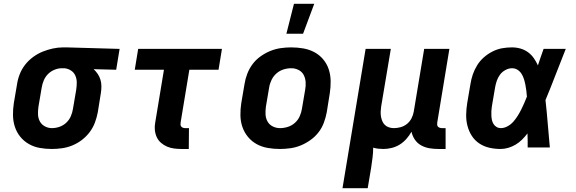

<svg xmlns="http://www.w3.org/2000/svg" viewBox="-20 -778 3040 1013"><path d="M253 8Q221 8 190 2.5Q159 -3 132.5 -18Q106 -33 87 -56.5Q68 -80 58.5 -109Q49 -138 48.5 -170Q48 -202 53 -234L70 -334Q74 -361 84.5 -387.5Q95 -414 113 -437Q131 -460 155 -477.5Q179 -495 205 -505.5Q231 -516 258.5 -522Q286 -528 313 -528H331L611 -520L593 -410L474 -413Q486 -402 495.5 -388Q505 -374 510 -357.5Q515 -341 515 -322.5Q515 -304 512 -286L496 -186Q491 -159 481 -132Q471 -105 453.5 -81.5Q436 -58 412.5 -40Q389 -22 362.5 -11Q336 0 308 4Q280 8 253 8ZM254 -102Q274 -102 294 -109Q314 -116 329.5 -130.5Q345 -145 353.5 -164.5Q362 -184 365 -204L382 -304Q385 -323 385 -342.5Q385 -362 377.5 -379Q370 -396 354.5 -406Q339 -416 320 -418H307Q287 -418 267.5 -410Q248 -402 233.5 -387.5Q219 -373 211 -354Q203 -335 200 -316L183 -216Q180 -196 180.5 -175.5Q181 -155 190 -138Q199 -121 216.5 -111.5Q234 -102 254 -102Z M976 8H938Q918 8 898.5 5.5Q879 3 861.5 -4.5Q844 -12 829.5 -24.5Q815 -37 807 -54.5Q799 -72 797 -92Q795 -112 799 -132L845 -410H691L709 -520H1151L1133 -410H979L933 -132Q932 -126 932.5 -120Q933 -114 936.5 -110Q940 -106 945.5 -104Q951 -102 957 -102H977Z M1457 8Q1424 8 1392.5 2.5Q1361 -3 1334.5 -17.5Q1308 -32 1288.5 -55.5Q1269 -79 1259 -108Q1249 -137 1248.5 -169.5Q1248 -202 1253 -234L1270 -334Q1274 -361 1284.5 -388.5Q1295 -416 1312.5 -439.5Q1330 -463 1354.5 -480.5Q1379 -498 1406 -509Q1433 -520 1461 -524Q1489 -528 1516 -528Q1549 -528 1580.5 -522.5Q1612 -517 1639 -502.5Q1666 -488 1685.5 -464.5Q1705 -441 1714.5 -412Q1724 -383 1724.5 -350.5Q1725 -318 1720 -286L1704 -186Q1699 -159 1689 -131.5Q1679 -104 1661 -80.5Q1643 -57 1618.5 -39.5Q1594 -22 1567.5 -11Q1541 0 1512.5 4Q1484 8 1457 8ZM1457 -102Q1478 -102 1498.5 -108.5Q1519 -115 1535.5 -129.5Q1552 -144 1561 -164Q1570 -184 1573 -204L1590 -304Q1594 -325 1592.5 -345.5Q1591 -366 1582 -383Q1573 -400 1555 -409Q1537 -418 1517 -418Q1496 -418 1475.5 -411.5Q1455 -405 1438.5 -390.5Q1422 -376 1412.5 -356Q1403 -336 1400 -316L1383 -216Q1380 -195 1381 -174.5Q1382 -154 1391.5 -137Q1401 -120 1419 -111Q1437 -102 1457 -102ZM1491 -600 1531 -758H1638L1579 -600Z M1787 215 1909 -520H2042L1991 -216Q1989 -203 1988.5 -189.5Q1988 -176 1990 -163.5Q1992 -151 1997 -139Q2002 -127 2011 -118.5Q2020 -110 2032.5 -106Q2045 -102 2058 -102Q2076 -102 2094 -107Q2112 -112 2127 -124Q2142 -136 2151 -153.5Q2160 -171 2163 -189L2218 -520H2351L2287 -132Q2286 -126 2286.5 -120Q2287 -114 2290.5 -110Q2294 -106 2300 -104Q2306 -102 2312 -102H2331V8H2293Q2268 8 2245 4Q2222 0 2202 -11Q2182 -22 2169 -41Q2156 -60 2151 -83Q2140 -63 2124 -45Q2108 -27 2088.5 -15Q2069 -3 2046.5 2.5Q2024 8 2003 8Q1989 8 1975.5 6.5Q1962 5 1949 1Q1949 27 1945.5 54Q1942 81 1938 108L1920 215Z M2621 8Q2591 8 2562 1.5Q2533 -5 2509 -21Q2485 -37 2469.5 -61Q2454 -85 2446.5 -113.5Q2439 -142 2439.5 -172.5Q2440 -203 2445 -234L2462 -334Q2466 -360 2474.5 -385Q2483 -410 2497.5 -433.5Q2512 -457 2533 -475.5Q2554 -494 2579 -506.5Q2604 -519 2629.5 -523.5Q2655 -528 2681 -528Q2705 -528 2727 -521.5Q2749 -515 2766.5 -502Q2784 -489 2796.5 -471Q2809 -453 2818 -433Q2825 -454 2832.5 -476Q2840 -498 2848 -520H2965Q2938 -453 2912 -385Q2886 -317 2858 -250Q2865 -188 2870 -125Q2875 -62 2881 0H2764Q2764 -18 2764 -36.5Q2764 -55 2763 -74Q2750 -57 2734.5 -41.5Q2719 -26 2700.5 -15Q2682 -4 2661.5 2Q2641 8 2621 8ZM2622 -102Q2640 -102 2657.5 -111.5Q2675 -121 2687.5 -135Q2700 -149 2710.5 -165.5Q2721 -182 2729.5 -199Q2738 -216 2745.5 -233Q2753 -250 2760 -268Q2759 -284 2757 -299.5Q2755 -315 2752 -330.5Q2749 -346 2744.5 -360.5Q2740 -375 2732 -388Q2724 -401 2711 -409.5Q2698 -418 2681 -418Q2664 -418 2646.5 -408.5Q2629 -399 2618 -384Q2607 -369 2601 -351.5Q2595 -334 2592 -316L2575 -216Q2573 -204 2572.5 -192Q2572 -180 2572.5 -168Q2573 -156 2575.5 -144.5Q2578 -133 2584 -123.5Q2590 -114 2600 -108Q2610 -102 2622 -102Z"/></svg>

Font: Iosevka Aile Extrabold
Style: Italic
Weight: 800
Italic angle: -9°
Designer: Belleve Invis
Foundry: Belleve Invis
Version: Version 31.1.0; ttfautohint (v1.8.4)